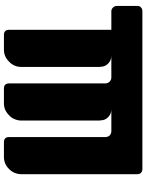

<svg xmlns="http://www.w3.org/2000/svg" viewBox="95 -835 737 967"><g transform="rotate(-90 463.5 -351.5)"><path d="M917 -132.8V-26.9Q917 -16.1 909.2 -9.8Q902.3 -2.9 891.1 -2.9H95.2Q84 -2.9 76.9 -9.8Q69.8 -16.6 69.8 -27.8V-612.8Q69.8 -648.4 95.5 -674.3Q121.1 -700.2 157.2 -700.2H231Q256.8 -700.2 256.8 -673.8V-186Q259.8 -162.1 284.2 -159.2H396Q373.5 -159.2 357.2 -175Q340.8 -190.9 340.8 -212.9V-215.8H339.8V-612.8Q339.8 -629.9 347.4 -647.7Q355 -665.5 368.2 -675.8Q392.6 -700.2 426.8 -700.2H501Q526.9 -700.2 526.9 -673.8V-187Q528.3 -174.8 536.6 -167Q544.9 -159.2 557.1 -159.2H666Q643.6 -159.2 627.2 -175Q610.8 -190.9 610.8 -212.9V-215.8H609.9V-612.8Q609.9 -650.4 638.2 -675.8Q662.6 -700.2 696.8 -700.2H771Q796.9 -700.2 796.9 -673.8V-159.2H891.1Q900.9 -159.2 908.9 -150.9Q917 -142.6 917 -132.8Z"/></g></svg>

Font: Cunia
Style: Bold
Weight: 700
Designer: Alejo Bergmann, Denis Ignatov
Foundry: Hubert & Fischer
Version: Version 1.00 February 21, 2019, initial release